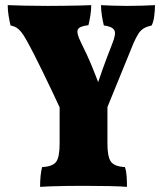

<svg xmlns="http://www.w3.org/2000/svg" viewBox="-20 -481 633 747"><path d="M255 29Q239 -5 221.5 -43Q204 -81 185.5 -120Q167 -159 149 -196Q131 -233 114.5 -265.5Q98 -298 84 -323Q72 -345 62.5 -356.5Q53 -368 44 -373.5Q35 -379 21 -382Q17 -398 13.5 -419.5Q10 -441 10 -461Q34 -460 76.5 -459Q119 -458 166 -458Q197 -458 229.5 -458.5Q262 -459 290.5 -459.5Q319 -460 335 -461Q335 -442 331.5 -420Q328 -398 324 -383Q288 -379 282.5 -365.5Q277 -352 295 -316Q307 -292 318.5 -267Q330 -242 340.5 -216Q351 -190 362 -161.5Q373 -133 383 -102H343Q362 -164 379 -211Q396 -258 416 -309Q433 -350 424.5 -364Q416 -378 384 -382Q380 -398 376.5 -419.5Q373 -441 373 -461Q393 -460 419 -459Q445 -458 476 -458Q507 -458 534 -459Q561 -460 583 -461Q583 -441 580 -418Q577 -395 570 -382Q552 -378 540 -371Q528 -364 519 -350.5Q510 -337 499 -312L366 14ZM136 246Q136 222 138 202.5Q140 183 144 169Q185 167 198.5 148.5Q212 130 212 78V-79H398V78Q398 130 412 148.5Q426 167 466 169Q471 183 472.5 202.5Q474 222 474 246Q454 244 405 243Q356 242 305 242Q271 242 236.5 242.5Q202 243 175.5 244Q149 245 136 246Z"/></svg>

Font: Vollkorn Black
Style: Regular
Weight: 900
Designer: Friedrich Althausen
Foundry: Friedrich Althausen
Version: Version 5.000